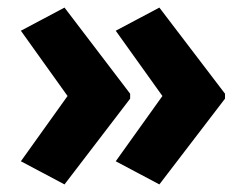

<svg xmlns="http://www.w3.org/2000/svg" viewBox="-20 -530 647 506"><path d="M573 -270 400 -44 285 -105 408 -277 285 -449 400 -510 573 -283ZM323 -270 150 -44 35 -105 158 -277 35 -449 150 -510 323 -283Z"/></svg>

Font: Noto Sans Gurmukhi SemiCondensed ExtraBold
Style: Regular
Weight: 800
Width: 4
Designer: Jelle Bosma - Monotype Design Team
Foundry: Monotype Imaging Inc.
Version: Version 2.004; ttfautohint (v1.8.4.7-5d5b)